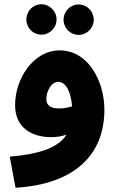

<svg xmlns="http://www.w3.org/2000/svg" viewBox="-20 -653 555 903"><path d="M175 -490C213 -490 246 -522 246 -561C246 -601 213 -633 175 -633C135 -633 104 -601 104 -561C104 -522 135 -490 175 -490ZM350 -489C389 -489 421 -521 421 -560C421 -600 389 -632 350 -632C310 -632 279 -600 279 -560C279 -521 310 -489 350 -489ZM53 230C323 214 471 82 471 -138C471 -264 400 -416 260 -416C138 -416 51 -284 51 -159C51 -52 129 -8 221 -8C248 -8 272 -12 293 -20C252 45 162 71 26 84ZM198 -188C198 -222 220 -268 254 -268C291 -268 314 -218 319 -153C298 -146 277 -143 258 -143C216 -143 198 -158 198 -188Z"/></svg>

Font: Noto Sans Arabic UI XBd
Style: Regular
Weight: 800
Designer: Monotype Design Team, Nadine Chahine and Nizar Qandah
Foundry: Monotype Imaging Inc.
Version: Version 2.010